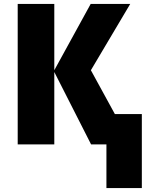

<svg xmlns="http://www.w3.org/2000/svg" viewBox="-20 -734 758 976"><path d="M642 -714 442 -377 564 -154H701V222H521V0H443L256 -368V0H70V-714H256V-377L441 -714Z"/></svg>

Font: Noto Sans SemiCondensed Black
Style: Regular
Weight: 900
Width: 4
Designer: Monotype Design Team
Foundry: Monotype Imaging Inc.
Version: Version 2.013; ttfautohint (v1.8.4.7-5d5b)